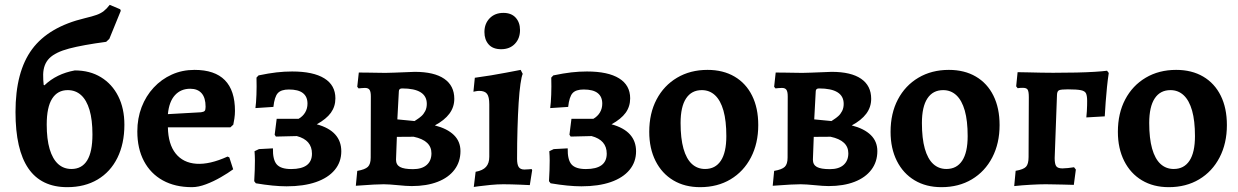

<svg xmlns="http://www.w3.org/2000/svg" viewBox="-20 -762 5121 794"><path d="M258.1 12Q150.7 12 97.4 -65.4Q44.1 -142.7 44.1 -298.9Q44.1 -465.8 112.7 -558.5Q181.2 -651.1 331.3 -686.9Q361.8 -694.1 379.4 -700.4Q397 -706.7 409.3 -716.4Q421.6 -726 433.7 -742L477.1 -723.7L479.5 -717.4L432.1 -601.2L419 -589Q322.4 -576.1 265.8 -561.2Q209.3 -546.2 184.3 -521.3Q159.4 -496.4 158.5 -453.9Q157.6 -411.4 171.2 -342L135 -422.8L163.8 -409.3Q213.9 -457.1 289.5 -470.8Q351.4 -470.8 397.4 -442.7Q443.4 -414.7 468.9 -364.2Q494.4 -313.7 494.4 -246.2Q494.4 -167.9 465.6 -109.5Q436.8 -51.2 383.6 -19.6Q330.3 12 258.1 12ZM275.5 -63.2Q318.5 -63.2 340.4 -98.6Q362.3 -134 362.3 -206.2Q362.3 -266.6 350.2 -307.4Q338 -348.2 315.3 -368.7Q292.5 -389.3 260 -389.3Q218 -389.3 195.6 -354Q173.2 -318.8 173.2 -246.9Q173.2 -186.6 185.3 -145.6Q197.5 -104.7 220.2 -83.9Q243 -63.2 275.5 -63.2Z M773.7 12Q703.9 12 653.3 -16Q602.7 -44 575.3 -95.8Q547.9 -147.5 547.9 -218.5Q547.9 -272.6 565.6 -318.9Q583.4 -365.1 615.5 -399.7Q647.6 -434.3 690.5 -453.6Q733.4 -473 784.3 -473Q951.7 -473 951.7 -303.2Q951.7 -288 949.3 -271.9Q946.8 -255.9 944.8 -246.5L932.7 -235.4H674.3Q675.6 -165.8 706.4 -127.2Q737.2 -88.6 792.1 -84.8Q847 -81 921 -114.5L928.3 -111.2L944.3 -61.9Q923.4 -46.5 893.4 -29.2Q863.4 -11.8 831.8 0.1Q800.2 12 773.7 12ZM674.3 -290 811.1 -297.7Q822.9 -299.2 826.6 -303.6Q830.2 -307.9 830.2 -320.6Q830.2 -357.5 813.9 -376.2Q797.6 -395 766.6 -395Q727.8 -395 703.5 -368.4Q679.2 -341.9 674.3 -290Z M1165.4 8.5Q1111.9 8.5 1038 -4L1031.3 -12.7Q1032.8 -38.9 1033.5 -59.3Q1034.2 -79.7 1034.2 -98.6Q1034.1 -117.4 1032.6 -136.7L1050.9 -145.4L1108.7 -148.5Q1107.7 -101.2 1124.5 -82.1Q1141.4 -62.9 1183.9 -62.9Q1270.1 -62.9 1270.1 -126.6Q1270.1 -182.7 1207.5 -199.3L1121 -197.2L1115.9 -204.9L1124.2 -270.8L1214.8 -270.7Q1232.4 -280.8 1242 -297Q1251.6 -313.3 1251.6 -333.5Q1251.6 -362.2 1232.7 -377Q1213.9 -391.9 1174.7 -391.9Q1142.4 -391.9 1128.8 -376.8Q1115.2 -361.8 1110.6 -319.9L1036.3 -315Q1039.3 -336.9 1040.5 -370.2Q1041.8 -403.5 1040.7 -441.1L1049.2 -450.2Q1091.2 -459 1123.7 -462.7Q1156.3 -466.4 1188.3 -466.4Q1275.4 -466.4 1321.2 -438Q1367 -409.7 1367 -355.3Q1367 -321.6 1348.3 -295.6Q1329.5 -269.7 1289.9 -248Q1341.2 -233.9 1366.3 -205.8Q1391.4 -177.8 1391.4 -136.3Q1391.4 -91.8 1364.2 -59.2Q1337 -26.5 1286.5 -9Q1235.9 8.5 1165.4 8.5Z M1566.8 0Q1548.6 0 1525.3 1.3Q1501.9 2.6 1481.5 4.2Q1461 5.7 1451.5 6.2L1457.4 -55.3Q1489.7 -60.8 1501.4 -72.2Q1513 -83.5 1513 -110.1L1513.6 -363.2Q1513.6 -382.9 1508.2 -390.6Q1502.9 -398.4 1489.5 -398.4Q1483.4 -398.4 1474.6 -397.6Q1465.7 -396.8 1463 -396.4L1457.4 -403.1L1463.8 -462Q1473.7 -462 1495.2 -461.8Q1516.7 -461.6 1539.3 -461.1Q1562 -460.6 1573.8 -460.6Q1586.1 -460.6 1610.7 -461.6Q1635.3 -462.6 1659.7 -463.5Q1684.1 -464.5 1695.4 -464.9Q1775.5 -464.9 1817.1 -436.2Q1858.7 -407.6 1858.7 -353.3Q1858.7 -319.1 1838.4 -291.8Q1818 -264.5 1778.3 -243.4Q1829.7 -230.2 1857 -203.6Q1884.2 -177 1884.2 -137.3Q1884.2 -92.9 1859.6 -60.3Q1835 -27.6 1789.8 -10.1Q1744.5 7.5 1682.6 7.5Q1672.4 7.5 1656.9 6.5Q1641.3 5.5 1624.7 3.7Q1608 2 1592.6 1Q1577.2 0 1566.8 0ZM1621.2 -196 1617.7 -101.7Q1617.7 -80.7 1634.1 -71.6Q1650.5 -62.5 1687.9 -62.5Q1724.9 -62.5 1744.5 -79.9Q1764.2 -97.4 1764.2 -128.1Q1764.2 -180.9 1690.8 -196.5ZM1623.2 -268.3 1694.4 -261.4Q1697.1 -263.7 1705.2 -268.6Q1713.2 -273.5 1722.4 -281.6Q1731.7 -289.7 1738.4 -302.6Q1745 -315.6 1745 -332.5Q1745 -396.3 1642.9 -396.3Q1629.4 -396.3 1629.4 -384Z M1939.3 11.1 1946.9 -51.6Q1976.5 -56.8 1989.9 -71.9Q2003.4 -86.9 2003.4 -113.8V-330.4Q2003.4 -361.6 1994.1 -373.9Q1984.9 -386.2 1961.4 -386.2Q1955.2 -386.2 1946.5 -384.4Q1937.8 -382.7 1937.8 -382.7L1943.6 -440.4Q1977.6 -444.9 2011.2 -450.5Q2044.8 -456.2 2072.4 -461.4Q2099.9 -466.6 2116.5 -469.8Q2133.1 -473 2133.1 -473L2141.7 -456.5Q2136.8 -446.1 2132.3 -414.7Q2127.8 -383.4 2124.8 -336.6Q2121.8 -289.8 2120.1 -230.6Q2118.3 -171.4 2118.3 -105.2Q2118.3 -81.6 2125.1 -71.3Q2132 -60.9 2148.8 -60.9Q2156.9 -60.9 2167.6 -61.9Q2178.4 -62.9 2178.4 -62.9L2180.8 -58.5L2171 3.5Q2171 3.5 2159.8 3Q2148.6 2.5 2131.5 1.7Q2114.4 1 2095.5 0.5Q2076.6 0 2061.3 0Q2036.6 0 2008.1 2.8Q1979.6 5.5 1959.5 8.3Q1939.3 11.1 1939.3 11.1ZM2052.6 -558.5Q2018.1 -558.5 2000.7 -578.4Q1983.3 -598.2 1983.3 -629.4Q1983.3 -664.2 2005 -686.5Q2026.7 -708.7 2061.7 -708.7Q2094.7 -708.7 2112.6 -688.9Q2130.5 -669.1 2130.5 -637.8Q2130.5 -603 2109.3 -580.8Q2088 -558.5 2052.6 -558.5Z M2384.4 8.5Q2330.9 8.5 2257 -4L2250.3 -12.7Q2251.8 -38.9 2252.5 -59.3Q2253.2 -79.7 2253.2 -98.6Q2253.1 -117.4 2251.6 -136.7L2269.9 -145.4L2327.7 -148.5Q2326.7 -101.2 2343.5 -82.1Q2360.4 -62.9 2402.9 -62.9Q2489.1 -62.9 2489.1 -126.6Q2489.1 -182.7 2426.5 -199.3L2340 -197.2L2334.9 -204.9L2343.2 -270.8L2433.8 -270.7Q2451.4 -280.8 2461 -297Q2470.6 -313.3 2470.6 -333.5Q2470.6 -362.2 2451.7 -377Q2432.9 -391.9 2393.7 -391.9Q2361.4 -391.9 2347.8 -376.8Q2334.2 -361.8 2329.6 -319.9L2255.3 -315Q2258.3 -336.9 2259.5 -370.2Q2260.8 -403.5 2259.7 -441.1L2268.2 -450.2Q2310.2 -459 2342.7 -462.7Q2375.3 -466.4 2407.3 -466.4Q2494.4 -466.4 2540.2 -438Q2586 -409.7 2586 -355.3Q2586 -321.6 2567.3 -295.6Q2548.5 -269.7 2508.9 -248Q2560.2 -233.9 2585.3 -205.8Q2610.4 -177.8 2610.4 -136.3Q2610.4 -91.8 2583.2 -59.2Q2556 -26.5 2505.5 -9Q2454.9 8.5 2384.4 8.5Z M2875.2 12Q2811.8 12 2764.5 -16.2Q2717.1 -44.5 2691 -96.3Q2664.9 -148.2 2664.9 -216.8Q2664.9 -293.3 2695.2 -350.8Q2725.5 -408.3 2780 -440.6Q2834.6 -473 2905.9 -473Q2970.6 -473 3017.8 -445.2Q3064.9 -417.5 3090.3 -366.3Q3115.7 -315.2 3115.7 -244.7Q3115.7 -169.2 3085.5 -111Q3055.2 -52.7 3001.1 -20.4Q2947 12 2875.2 12ZM2895.9 -63.2Q2938.4 -63.2 2961 -97.4Q2983.7 -131.6 2983.7 -199.2Q2983.7 -262.4 2971.8 -304.6Q2959.8 -346.7 2937.1 -368Q2914.3 -389.3 2882.3 -389.3Q2839.8 -389.3 2817.2 -355Q2794.5 -320.7 2794.5 -253.4Q2794.5 -189.8 2806.4 -147.5Q2818.4 -105.1 2841.1 -84.1Q2863.9 -63.2 2895.9 -63.2Z M3290.8 0Q3272.6 0 3249.3 1.3Q3225.9 2.6 3205.5 4.2Q3185 5.7 3175.5 6.2L3181.4 -55.3Q3213.7 -60.8 3225.4 -72.2Q3237 -83.5 3237 -110.1L3237.6 -363.2Q3237.6 -382.9 3232.2 -390.6Q3226.9 -398.4 3213.5 -398.4Q3207.4 -398.4 3198.6 -397.6Q3189.7 -396.8 3187 -396.4L3181.4 -403.1L3187.8 -462Q3197.7 -462 3219.2 -461.8Q3240.7 -461.6 3263.3 -461.1Q3286 -460.6 3297.8 -460.6Q3310.1 -460.6 3334.7 -461.6Q3359.3 -462.6 3383.7 -463.5Q3408.1 -464.5 3419.4 -464.9Q3499.5 -464.9 3541.1 -436.2Q3582.7 -407.6 3582.7 -353.3Q3582.7 -319.1 3562.4 -291.8Q3542 -264.5 3502.3 -243.4Q3553.7 -230.2 3581 -203.6Q3608.2 -177 3608.2 -137.3Q3608.2 -92.9 3583.6 -60.3Q3559 -27.6 3513.8 -10.1Q3468.5 7.5 3406.6 7.5Q3396.4 7.5 3380.9 6.5Q3365.3 5.5 3348.7 3.7Q3332 2 3316.6 1Q3301.2 0 3290.8 0ZM3345.2 -196 3341.7 -101.7Q3341.7 -80.7 3358.1 -71.6Q3374.5 -62.5 3411.9 -62.5Q3448.9 -62.5 3468.5 -79.9Q3488.2 -97.4 3488.2 -128.1Q3488.2 -180.9 3414.8 -196.5ZM3347.2 -268.3 3418.4 -261.4Q3421.1 -263.7 3429.2 -268.6Q3437.2 -273.5 3446.4 -281.6Q3455.7 -289.7 3462.4 -302.6Q3469 -315.6 3469 -332.5Q3469 -396.3 3366.9 -396.3Q3353.4 -396.3 3353.4 -384Z M3873.2 12Q3809.8 12 3762.5 -16.2Q3715.1 -44.5 3689 -96.3Q3662.9 -148.2 3662.9 -216.8Q3662.9 -293.3 3693.2 -350.8Q3723.5 -408.3 3778 -440.6Q3832.6 -473 3903.9 -473Q3968.6 -473 4015.8 -445.2Q4062.9 -417.5 4088.3 -366.3Q4113.7 -315.2 4113.7 -244.7Q4113.7 -169.2 4083.5 -111Q4053.2 -52.7 3999.1 -20.4Q3945 12 3873.2 12ZM3893.9 -63.2Q3936.4 -63.2 3959 -97.4Q3981.7 -131.6 3981.7 -199.2Q3981.7 -262.4 3969.8 -304.6Q3957.8 -346.7 3935.1 -368Q3912.3 -389.3 3880.3 -389.3Q3837.8 -389.3 3815.2 -355Q3792.5 -320.7 3792.5 -253.4Q3792.5 -189.8 3804.4 -147.5Q3816.4 -105.1 3839.1 -84.1Q3861.9 -63.2 3893.9 -63.2Z M4174.2 7.5 4180.1 -55.6Q4212.7 -61.1 4223.1 -72.5Q4233.6 -83.8 4233.6 -112.8L4234.6 -360.4Q4234.6 -383.8 4229.7 -391.3Q4224.9 -398.8 4210.2 -398.8Q4204.8 -398.8 4199.3 -398.5Q4193.7 -398.3 4188.4 -397.3L4182.3 -405L4188.2 -463.5Q4207.7 -463.5 4233.5 -462.7Q4259.4 -462 4286.3 -461.5Q4313.1 -461 4335.2 -461Q4388.4 -461 4431.3 -462Q4474.3 -463 4506.4 -465Q4538.5 -466.9 4558 -469.5L4565.2 -460.3Q4561.1 -433.6 4557.9 -402.5Q4554.6 -371.3 4552.4 -339.7Q4550.2 -308.1 4548.6 -280.8L4472.4 -276.4Q4473.9 -289.4 4474.6 -302.3Q4475.3 -315.1 4475.6 -326.5Q4475.8 -337.8 4475.8 -344.9Q4475.8 -364.8 4471.4 -375.2Q4466.9 -385.6 4450.1 -389Q4433.3 -392.5 4396.1 -392.5Q4368.5 -392.5 4360.1 -389Q4351.6 -385.5 4351.1 -370.1L4341.5 -108.2Q4341.5 -83.6 4348 -74.6Q4354.5 -65.6 4373.5 -65.6Q4382.5 -65.6 4396.3 -67Q4410 -68.5 4421.6 -70.4L4429.1 -60.8L4420.7 2.5Q4399.4 1.5 4377.1 1.3Q4354.7 1 4335.6 0.5Q4316.4 0 4304.1 0Q4278.4 0 4242.5 2Q4206.7 4 4174.2 7.5Z M4813.2 12Q4749.8 12 4702.5 -16.2Q4655.1 -44.5 4629 -96.3Q4602.9 -148.2 4602.9 -216.8Q4602.9 -293.3 4633.2 -350.8Q4663.5 -408.3 4718 -440.6Q4772.6 -473 4843.9 -473Q4908.6 -473 4955.8 -445.2Q5002.9 -417.5 5028.3 -366.3Q5053.7 -315.2 5053.7 -244.7Q5053.7 -169.2 5023.5 -111Q4993.2 -52.7 4939.1 -20.4Q4885 12 4813.2 12ZM4833.9 -63.2Q4876.4 -63.2 4899 -97.4Q4921.7 -131.6 4921.7 -199.2Q4921.7 -262.4 4909.8 -304.6Q4897.8 -346.7 4875.1 -368Q4852.3 -389.3 4820.3 -389.3Q4777.8 -389.3 4755.2 -355Q4732.5 -320.7 4732.5 -253.4Q4732.5 -189.8 4744.4 -147.5Q4756.4 -105.1 4779.1 -84.1Q4801.9 -63.2 4833.9 -63.2Z"/></svg>

Font: Alegreya
Style: Regular
Weight: 400
Designer: Juan Pablo del Peral
Foundry: Huerta Tipografica
Version: Version 2.009